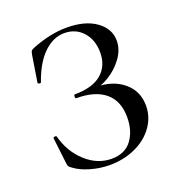

<svg xmlns="http://www.w3.org/2000/svg" viewBox="-97 -562 610 656"><g transform="rotate(-20 207.5 -234.0)"><path d="M305 -122Q305 -181 268.5 -211.5Q232 -242 164 -242Q160 -242 160 -249Q160 -256 164 -256Q228 -256 261 -284Q294 -312 294 -361Q294 -407 268 -436Q242 -465 201 -465Q160 -465 125.5 -431.5Q91 -398 69 -335Q69 -332 64 -332Q62 -332 59.5 -333.5Q57 -335 57 -336L72 -430Q74 -442 76 -445.5Q78 -449 87 -453Q155 -480 214 -480Q282 -480 321.5 -451.5Q361 -423 361 -380Q361 -347 339 -317Q317 -287 285 -268Q253 -249 226 -247L240 -255Q301 -255 340 -222.5Q379 -190 379 -137Q379 -95 354 -60.5Q329 -26 286.5 -7Q244 12 194 12Q159 12 124.5 2Q90 -8 69 -24Q60 -30 58 -33.5Q56 -37 55 -47L44 -140Q44 -143 49.5 -144Q55 -145 56 -142Q72 -82 114 -44Q156 -6 207 -6Q256 -6 280.5 -39Q305 -72 305 -122Z"/></g></svg>

Font: Cormorant SC
Style: Regular
Weight: 400
Designer: Christian Thalmann (Catharsis Fonts)
Foundry: Catharsis Fonts
Version: Version 4.000